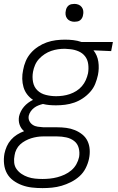

<svg xmlns="http://www.w3.org/2000/svg" viewBox="-39 -746 609 988"><path d="M180 222Q152 222 125.5 219Q99 216 74.5 207Q50 198 29.5 183Q9 168 -3 146.5Q-15 125 -18 98Q-21 71 -16 44Q-12 25 -4 7Q4 -11 17.5 -26.5Q31 -42 48.5 -53Q66 -64 85 -71Q69 -84 62 -104Q55 -124 59 -147Q62 -160 68.5 -173Q75 -186 84.5 -197Q94 -208 106 -217Q118 -226 131 -232Q113 -244 100.5 -260.5Q88 -277 82 -297.5Q76 -318 75.5 -340.5Q75 -363 80 -386Q84 -409 93.5 -431.5Q103 -454 119.5 -473Q136 -492 157.5 -506Q179 -520 202 -528Q225 -536 248.5 -539Q272 -542 295 -542Q317 -542 338.5 -539.5Q360 -537 380 -530H542L533 -483L442 -487Q462 -462 467 -428.5Q472 -395 465 -360Q460 -337 451 -314.5Q442 -292 425 -273Q408 -254 387 -240Q366 -226 343 -218Q320 -210 296 -207Q272 -204 249 -204Q231 -204 214.5 -205.5Q198 -207 182 -211Q170 -208 158.5 -203.5Q147 -199 137 -191.5Q127 -184 119.5 -173.5Q112 -163 109 -151Q106 -136 112 -123.5Q118 -111 129.5 -103.5Q141 -96 155.5 -94Q170 -92 185 -91H255Q279 -91 302 -88Q325 -85 346 -76.5Q367 -68 384.5 -54Q402 -40 411.5 -20Q421 0 422.5 23.5Q424 47 419 71Q414 95 402 119Q390 143 370 161Q350 179 326 191Q302 203 278 210Q254 217 229 219.5Q204 222 180 222ZM250 -251Q267 -251 285 -253.5Q303 -256 320.5 -262Q338 -268 354 -278Q370 -288 382.5 -302.5Q395 -317 402.5 -334Q410 -351 414 -369Q418 -392 415 -415.5Q412 -439 399 -456Q386 -473 365 -482Q344 -491 321 -493L295 -495Q277 -495 259.5 -492.5Q242 -490 224.5 -484Q207 -478 191 -467.5Q175 -457 162 -443Q149 -429 141.5 -411.5Q134 -394 131 -377Q126 -350 131 -324Q136 -298 153.5 -281Q171 -264 197 -257.5Q223 -251 250 -251ZM180 175Q198 175 217.5 173Q237 171 256 166Q275 161 293.5 152.5Q312 144 328 130.5Q344 117 354 99Q364 81 368 62Q372 38 366 15.5Q360 -7 342.5 -20.5Q325 -34 302 -39Q279 -44 255 -44H182Q167 -44 151.5 -41.5Q136 -39 121.5 -34.5Q107 -30 92 -22Q77 -14 65 -3Q53 8 45.5 23Q38 38 36 53Q32 72 34 91Q36 110 46.5 124.5Q57 139 72 149Q87 159 104.5 165Q122 171 141 173Q160 175 180 175ZM344 -634Q333 -634 323 -638Q313 -642 306.5 -650.5Q300 -659 298.5 -670Q297 -681 300 -693Q301 -700 305 -707Q309 -714 315 -718.5Q321 -723 329 -724.5Q337 -726 344 -726Q355 -726 365 -722Q375 -718 381.5 -709.5Q388 -701 389.5 -690Q391 -679 388 -667Q387 -660 383 -653Q379 -646 373 -641.5Q367 -637 359 -635.5Q351 -634 344 -634Z"/></svg>

Font: Lode Dark
Style: Italic
Weight: 400
Italic angle: -11°
Monospace: yes
Designer: Belleve Invis
Foundry: Belleve Invis
Version: Version 29.2.0; ttfautohint (v1.8.3)